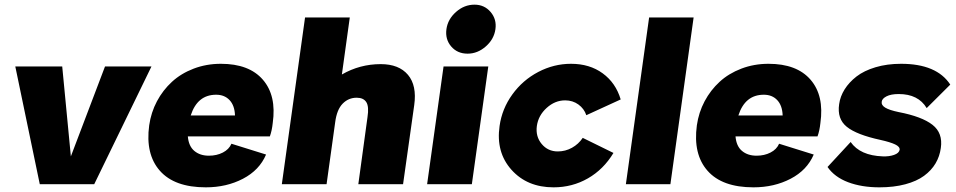

<svg xmlns="http://www.w3.org/2000/svg" viewBox="-20 -782 4057 815"><path d="M623 -500 379.9 0H148.9L44.9 -500H244.1L280.8 -118.2L425.8 -500Z M853.5 13.2Q720.7 13.2 658.7 -57.1Q596.7 -127.4 613.3 -250Q621.1 -304.7 646.2 -352.1Q671.4 -399.4 710 -434.8Q748.5 -470.2 802.2 -490.7Q856 -511.2 917.5 -511.2Q1037.6 -511.2 1095.9 -443.6Q1154.3 -376 1137.7 -259.8Q1134.3 -227.1 1125.5 -203.1H777.3Q780.8 -161.6 804.9 -141.4Q829.1 -121.1 866.7 -121.1Q899.9 -121.1 926 -134.5Q952.1 -147.9 962.4 -171.9L1109.4 -126Q1081.1 -59.6 1011.2 -23.2Q941.4 13.2 853.5 13.2ZM789.6 -292H977.5Q976.1 -334 954.6 -356.9Q933.1 -379.9 897.5 -379.9Q817.9 -379.9 789.6 -292Z M1464.8 -708 1431.2 -465.8Q1507.3 -509.8 1596.2 -509.8Q1673.3 -509.8 1711.7 -464.4Q1750 -418.9 1738.3 -335.9L1690.9 0H1501L1540 -285.2Q1546.9 -329.6 1534.9 -348.4Q1522.9 -367.2 1494.1 -367.2Q1459 -367.2 1434.3 -341.8Q1409.7 -316.4 1402.8 -263.2L1366.2 0H1176.3L1274.9 -708Z M1964.8 -554.2Q1921.4 -554.2 1895.3 -584.7Q1869.1 -615.2 1875 -658.2Q1880.9 -700.7 1915.8 -731.4Q1950.7 -762.2 1994.1 -762.2Q2036.1 -762.2 2062.5 -731.2Q2088.9 -700.2 2083 -658.2Q2077.1 -615.7 2042.2 -585Q2007.3 -554.2 1964.8 -554.2ZM1793 0 1862.8 -500H2052.7L1982.9 0Z M2100.6 -247.1Q2110.8 -320.3 2154.8 -381.1Q2198.7 -441.9 2264.9 -476.6Q2331.1 -511.2 2403.8 -511.2Q2482.9 -511.2 2538.3 -470.7Q2593.8 -430.2 2614.7 -359.9L2468.8 -293Q2459.5 -320.8 2435.3 -338.4Q2411.1 -356 2378.9 -356Q2335.9 -356 2300.5 -324Q2265.1 -292 2258.8 -247.1Q2252.9 -202.6 2279.3 -170.9Q2305.7 -139.2 2347.7 -139.2Q2379.9 -139.2 2408 -154.8Q2436 -170.4 2453.6 -196.8L2584 -132.8Q2542 -63 2475.6 -24.9Q2409.2 13.2 2329.6 13.2Q2217.8 13.2 2151.1 -61.3Q2084.5 -135.7 2100.6 -247.1Z M2735.4 -708H2924.3L2825.7 0H2636.7Z M3178.2 13.2Q3045.4 13.2 2983.4 -57.1Q2921.4 -127.4 2938 -250Q2945.8 -304.7 2970.9 -352.1Q2996.1 -399.4 3034.7 -434.8Q3073.2 -470.2 3127 -490.7Q3180.7 -511.2 3242.2 -511.2Q3362.3 -511.2 3420.7 -443.6Q3479 -376 3462.4 -259.8Q3459 -227.1 3450.2 -203.1H3102.1Q3105.5 -161.6 3129.6 -141.4Q3153.8 -121.1 3191.4 -121.1Q3224.6 -121.1 3250.7 -134.5Q3276.9 -147.9 3287.1 -171.9L3434.1 -126Q3405.8 -59.6 3335.9 -23.2Q3266.1 13.2 3178.2 13.2ZM3114.3 -292H3302.2Q3300.8 -334 3279.3 -356.9Q3257.8 -379.9 3222.2 -379.9Q3142.6 -379.9 3114.3 -292Z M3712.9 13.2Q3637.7 13.2 3580.1 -8.5Q3522.5 -30.3 3492.7 -73.2L3590.8 -179.2Q3630.9 -121.6 3727.5 -118.2Q3754.4 -117.2 3775.1 -124.5Q3795.9 -131.8 3798.8 -146Q3800.3 -159.2 3779.8 -168.9Q3759.3 -178.7 3717.8 -188Q3616.2 -210 3574.5 -243.7Q3532.7 -277.3 3542 -339.8Q3546.4 -372.6 3565.2 -402.6Q3584 -432.6 3615.7 -457.3Q3647.5 -481.9 3696.5 -496.6Q3745.6 -511.2 3804.7 -511.2Q3956.1 -511.2 4013.7 -422.9L3913.6 -323.2Q3877.9 -382.8 3794.9 -382.8Q3761.7 -382.8 3742.9 -373Q3724.1 -363.3 3722.7 -350.1Q3720.2 -335.9 3737.5 -325.2Q3754.9 -314.5 3794.9 -306.2Q3893.6 -287.1 3938.2 -252.2Q3982.9 -217.3 3973.6 -153.8Q3968.8 -118.2 3951.2 -88.4Q3933.6 -58.6 3902.3 -35.6Q3871.1 -12.7 3822.8 0.2Q3774.4 13.2 3712.9 13.2Z"/></svg>

Font: Human Sans Black
Style: Italic
Weight: 800
Italic angle: -8°
Designer: Tim Radville
Foundry: Continuum
Version: Version 1.000;FEAKit 1.0